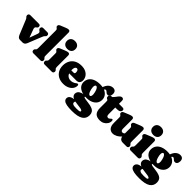

<svg xmlns="http://www.w3.org/2000/svg" viewBox="172 -1988 3467 3467"><g transform="rotate(45 1905.5 -255.0)"><path d="M284 0H218.5Q194.5 0 177.5 -14.2Q160.5 -28.5 148 -58.5L39 -324Q31 -343 27.5 -350Q24 -357 17 -363.5L11 -369.5Q0.5 -380 -3 -387.5Q-6.5 -395 -6.5 -407.5Q-6.5 -426.5 4.8 -437.2Q16 -448 35 -448H255.5Q293.5 -448 293.5 -407.5Q293.5 -392.5 286.5 -384.5Q279.5 -376.5 267.5 -368L260 -362.5Q250.5 -355.5 248.2 -341.2Q246 -327 254 -304.5L335.5 -85L284.5 -75L367 -304.5Q374 -324 370.8 -338.8Q367.5 -353.5 353.5 -363L346 -368Q333.5 -376.5 328.5 -384.5Q323.5 -392.5 323.5 -407.5Q323.5 -426.5 334.5 -437.2Q345.5 -448 364.5 -448H470Q489 -448 500.5 -437.2Q512 -426.5 512 -407.5Q512 -395 508 -386.8Q504 -378.5 494 -370L487.5 -364Q479.5 -357 473.8 -346Q468 -335 453 -297.5L355 -53Q342.5 -22.5 324 -11.2Q305.5 0 284 0Z M746 -713.5V-133Q746 -108.5 748.8 -99.8Q751.5 -91 757 -86.5L762 -82Q772.5 -73.5 778 -64.2Q783.5 -55 783.5 -40.5Q783.5 -21.5 772.2 -10.8Q761 0 742 0H560.5Q541.5 0 530.2 -10.8Q519 -21.5 519 -40.5Q519 -55 524.5 -64.2Q530 -73.5 540.5 -82L545.5 -86.5Q551 -91 553.8 -99.8Q556.5 -108.5 556.5 -133V-575.5Q556.5 -595 552.8 -603Q549 -611 540.5 -616.5L536 -619.5Q524 -627.5 519 -635.5Q514 -643.5 514 -656Q514 -670.5 522.5 -681Q531 -691.5 552.5 -700.5L642 -737Q667.5 -747.5 682 -751.2Q696.5 -755 709 -755Q727.5 -755 736.8 -743.5Q746 -732 746 -713.5Z M1034 -416.5V-133Q1034 -109 1036.8 -100.2Q1039.5 -91.5 1045 -86.5L1050 -82Q1060 -74 1065.8 -64.5Q1071.5 -55 1071.5 -40.5Q1071.5 -21.5 1060.2 -10.8Q1049 0 1030 0H848.5Q829 0 818 -10.8Q807 -21.5 807 -40.5Q807 -55 812.5 -64.5Q818 -74 828.5 -82L833.5 -86.5Q839 -91.5 841.8 -100.2Q844.5 -109 844.5 -133V-278.5Q844.5 -298 840.8 -306Q837 -314 828.5 -319.5L824 -322.5Q812 -330.5 807 -338.5Q802 -346.5 802 -359Q802 -373.5 810.5 -384Q819 -394.5 840.5 -403.5L930 -440Q955.5 -450.5 970 -454.2Q984.5 -458 997 -458Q1015.5 -458 1024.8 -446.5Q1034 -435 1034 -416.5ZM938 -488.5Q888 -488.5 859.2 -515.5Q830.5 -542.5 830.5 -588.5Q830.5 -634.5 859.2 -661.5Q888 -688.5 938 -688.5Q988 -688.5 1016.8 -661.5Q1045.5 -634.5 1045.5 -588.5Q1045.5 -542.5 1016.8 -515.5Q988 -488.5 938 -488.5Z M1542 -288Q1542 -246.5 1520.2 -223.8Q1498.5 -201 1459.5 -201H1217.5V-267H1321.5Q1350.5 -267 1350.5 -297.5Q1350.5 -334 1338.2 -349.5Q1326 -365 1310 -365Q1297 -365 1286.2 -356.5Q1275.5 -348 1269 -329Q1262.5 -310 1262.5 -278Q1262.5 -201 1295.8 -163.8Q1329 -126.5 1385 -126.5Q1410 -126.5 1436.5 -135Q1463 -143.5 1484.5 -161Q1496.5 -171 1504.5 -174.8Q1512.5 -178.5 1519 -178.5Q1527.5 -178.5 1533.5 -171.5Q1539.5 -164.5 1539.5 -148.5Q1539.5 -107.5 1514 -71.2Q1488.5 -35 1441.2 -12.5Q1394 10 1329.5 10Q1257.5 10 1204 -18.5Q1150.5 -47 1121 -98.8Q1091.5 -150.5 1091.5 -219.5Q1091.5 -287.5 1119.2 -341.5Q1147 -395.5 1201.8 -426.8Q1256.5 -458 1336.5 -458Q1401 -458 1447 -434.8Q1493 -411.5 1517.5 -372.8Q1542 -334 1542 -288Z M1882.5 -69.5Q1832 -75.5 1808.8 -79.8Q1785.5 -84 1779.2 -88.2Q1773 -92.5 1773 -97Q1773 -101 1775.8 -104.8Q1778.5 -108.5 1784.5 -112L1781 -120Q1715.5 -120.5 1676.8 -105.2Q1638 -90 1621.5 -65.8Q1605 -41.5 1605 -14Q1605 11 1619.8 32Q1634.5 53 1671.5 68Q1708.5 83 1775 89.5Q1833 95 1861.5 101.5Q1890 108 1899.2 115.5Q1908.5 123 1908.5 132Q1908.5 139 1901.5 144.8Q1894.5 150.5 1874.8 153.5Q1855 156.5 1816 156.5Q1748.5 156.5 1726.5 144.5Q1704.5 132.5 1704.5 112.5Q1704.5 102.5 1707 94Q1709.5 85.5 1715 76.5L1694 63.5Q1621.5 67 1589 91Q1556.5 115 1556.5 152Q1556.5 183 1579.8 203.8Q1603 224.5 1653.2 234.8Q1703.5 245 1784.5 245Q1934 245 2002.8 201.2Q2071.5 157.5 2071.5 73.5Q2071.5 30.5 2054 1.8Q2036.5 -27 1995.2 -44.2Q1954 -61.5 1882.5 -69.5ZM1861.5 -411.5 1912.5 -405.5Q1923.5 -437.5 1933 -448.2Q1942.5 -459 1955 -459Q1967 -459 1975.5 -452.5Q1984 -446 1992.2 -437.8Q2000.5 -429.5 2011.2 -423Q2022 -416.5 2038.5 -416.5Q2065.5 -416.5 2081.8 -438.2Q2098 -460 2098 -497.5Q2098 -537.5 2078 -558.2Q2058 -579 2021.5 -579Q1976 -579 1938.2 -548.8Q1900.5 -518.5 1876.5 -452.5ZM2035 -287Q2035 -332.5 2010 -371.2Q1985 -410 1935.2 -433.8Q1885.5 -457.5 1811.5 -457.5Q1734.5 -457.5 1680 -434.8Q1625.5 -412 1597 -370.5Q1568.5 -329 1568.5 -272.5Q1568.5 -225 1595.8 -187.8Q1623 -150.5 1676.5 -129.2Q1730 -108 1808.5 -108Q1877 -108 1927.8 -130.2Q1978.5 -152.5 2006.8 -192.8Q2035 -233 2035 -287ZM1776 -386Q1792.5 -390 1810.8 -368.8Q1829 -347.5 1842.5 -293Q1856 -238.5 1850 -211Q1844 -183.5 1827.5 -179.5Q1816.5 -177 1804.5 -185.2Q1792.5 -193.5 1781.2 -215Q1770 -236.5 1761 -272.5Q1752 -309 1752 -333Q1752 -357 1758.5 -370.2Q1765 -383.5 1776 -386Z M2091.5 -355.5 2082 -360.5Q2068.5 -367.5 2064.8 -378Q2061 -388.5 2061 -403.5Q2061 -423 2074.5 -435.5Q2088 -448 2109 -448H2117.5Q2125.5 -448 2133.5 -454.5Q2141.5 -461 2155.5 -479.5L2194.5 -530Q2210.5 -550.5 2226.2 -561.2Q2242 -572 2259 -572Q2277.5 -572 2288.2 -560.5Q2299 -549 2299 -525V-187.5Q2299 -157 2308.5 -142.8Q2318 -128.5 2339.5 -128.5Q2352 -128.5 2361.5 -134.5Q2371 -140.5 2378.8 -148.2Q2386.5 -156 2394 -162Q2401.5 -168 2409.5 -168Q2418.5 -168 2423.2 -160.2Q2428 -152.5 2428 -133.5Q2428 -96 2406.2 -63.2Q2384.5 -30.5 2347.5 -10.2Q2310.5 10 2264 10Q2185.5 10 2147.5 -29Q2109.5 -68 2109.5 -153.5V-314.5Q2109.5 -331 2106.8 -340Q2104 -349 2091.5 -355.5ZM2235.5 -353.5V-448H2391Q2410.5 -448 2421.2 -439Q2432 -430 2432 -413Q2432 -388 2411 -370.8Q2390 -353.5 2341.5 -353.5Z M2758.5 -82.5V-99L2753 -100V-278.5Q2753 -298 2749.2 -306Q2745.5 -314 2737 -319.5L2732.5 -322.5Q2720.5 -330.5 2715.5 -338.5Q2710.5 -346.5 2710.5 -359Q2710.5 -373.5 2719 -384Q2727.5 -394.5 2749 -403.5L2838.5 -440Q2864 -450.5 2878.5 -454.2Q2893 -458 2905.5 -458Q2924 -458 2933.2 -446.5Q2942.5 -435 2942.5 -416.5V-133Q2942.5 -108.5 2945.2 -99.8Q2948 -91 2953.5 -86.5L2958.5 -82Q2969 -73.5 2974.5 -64.2Q2980 -55 2980 -40.5Q2980 -21.5 2968.8 -10.8Q2957.5 0 2938.5 0H2843Q2802.5 0 2780.5 -23.8Q2758.5 -47.5 2758.5 -82.5ZM2478 -135V-278.5Q2478 -298 2474.2 -306Q2470.5 -314 2462 -319.5L2457.5 -322.5Q2445.5 -330.5 2440.5 -338.5Q2435.5 -346.5 2435.5 -359Q2435.5 -373.5 2444 -384Q2452.5 -394.5 2474 -403.5L2563.5 -440Q2589 -450.5 2603.5 -454.2Q2618 -458 2630.5 -458Q2649 -458 2658.2 -446.5Q2667.5 -435 2667.5 -416.5V-183Q2667.5 -155 2678 -140.2Q2688.5 -125.5 2707 -125.5Q2720 -125.5 2731.8 -131Q2743.5 -136.5 2754.5 -147L2768.5 -160.5L2802 -116.5L2783 -96Q2725.5 -34 2681 -10.5Q2636.5 13 2596 13Q2541 13 2509.5 -26.2Q2478 -65.5 2478 -135Z M3230.5 -416.5V-133Q3230.5 -109 3233.2 -100.2Q3236 -91.5 3241.5 -86.5L3246.5 -82Q3256.5 -74 3262.2 -64.5Q3268 -55 3268 -40.5Q3268 -21.5 3256.8 -10.8Q3245.5 0 3226.5 0H3045Q3025.5 0 3014.5 -10.8Q3003.5 -21.5 3003.5 -40.5Q3003.5 -55 3009 -64.5Q3014.5 -74 3025 -82L3030 -86.5Q3035.5 -91.5 3038.2 -100.2Q3041 -109 3041 -133V-278.5Q3041 -298 3037.2 -306Q3033.5 -314 3025 -319.5L3020.5 -322.5Q3008.5 -330.5 3003.5 -338.5Q2998.5 -346.5 2998.5 -359Q2998.5 -373.5 3007 -384Q3015.5 -394.5 3037 -403.5L3126.5 -440Q3152 -450.5 3166.5 -454.2Q3181 -458 3193.5 -458Q3212 -458 3221.2 -446.5Q3230.5 -435 3230.5 -416.5ZM3134.5 -488.5Q3084.5 -488.5 3055.8 -515.5Q3027 -542.5 3027 -588.5Q3027 -634.5 3055.8 -661.5Q3084.5 -688.5 3134.5 -688.5Q3184.5 -688.5 3213.2 -661.5Q3242 -634.5 3242 -588.5Q3242 -542.5 3213.2 -515.5Q3184.5 -488.5 3134.5 -488.5Z M3601 -69.5Q3550.5 -75.5 3527.2 -79.8Q3504 -84 3497.8 -88.2Q3491.5 -92.5 3491.5 -97Q3491.5 -101 3494.2 -104.8Q3497 -108.5 3503 -112L3499.5 -120Q3434 -120.5 3395.2 -105.2Q3356.5 -90 3340 -65.8Q3323.5 -41.5 3323.5 -14Q3323.5 11 3338.2 32Q3353 53 3390 68Q3427 83 3493.5 89.5Q3551.5 95 3580 101.5Q3608.5 108 3617.8 115.5Q3627 123 3627 132Q3627 139 3620 144.8Q3613 150.5 3593.2 153.5Q3573.5 156.5 3534.5 156.5Q3467 156.5 3445 144.5Q3423 132.5 3423 112.5Q3423 102.5 3425.5 94Q3428 85.5 3433.5 76.5L3412.5 63.5Q3340 67 3307.5 91Q3275 115 3275 152Q3275 183 3298.2 203.8Q3321.5 224.5 3371.8 234.8Q3422 245 3503 245Q3652.5 245 3721.2 201.2Q3790 157.5 3790 73.5Q3790 30.5 3772.5 1.8Q3755 -27 3713.8 -44.2Q3672.5 -61.5 3601 -69.5ZM3580 -411.5 3631 -405.5Q3642 -437.5 3651.5 -448.2Q3661 -459 3673.5 -459Q3685.5 -459 3694 -452.5Q3702.5 -446 3710.8 -437.8Q3719 -429.5 3729.8 -423Q3740.5 -416.5 3757 -416.5Q3784 -416.5 3800.2 -438.2Q3816.5 -460 3816.5 -497.5Q3816.5 -537.5 3796.5 -558.2Q3776.5 -579 3740 -579Q3694.5 -579 3656.8 -548.8Q3619 -518.5 3595 -452.5ZM3753.5 -287Q3753.5 -332.5 3728.5 -371.2Q3703.5 -410 3653.8 -433.8Q3604 -457.5 3530 -457.5Q3453 -457.5 3398.5 -434.8Q3344 -412 3315.5 -370.5Q3287 -329 3287 -272.5Q3287 -225 3314.2 -187.8Q3341.5 -150.5 3395 -129.2Q3448.5 -108 3527 -108Q3595.5 -108 3646.2 -130.2Q3697 -152.5 3725.2 -192.8Q3753.5 -233 3753.5 -287ZM3494.5 -386Q3511 -390 3529.2 -368.8Q3547.5 -347.5 3561 -293Q3574.5 -238.5 3568.5 -211Q3562.5 -183.5 3546 -179.5Q3535 -177 3523 -185.2Q3511 -193.5 3499.8 -215Q3488.5 -236.5 3479.5 -272.5Q3470.5 -309 3470.5 -333Q3470.5 -357 3477 -370.2Q3483.5 -383.5 3494.5 -386Z"/></g></svg>

Font: Fraunces 144pt S100 Black
Style: Regular
Weight: 900
Version: Version 1.000